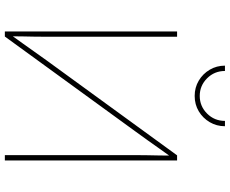

<svg xmlns="http://www.w3.org/2000/svg" viewBox="-100 -870 970 811"><g transform="rotate(90 385.5 -465.0)"><path d="M658.2 0H635.7V-551.3Q635.7 -576.7 636.2 -602.1Q636.7 -627.4 637.2 -652.8Q637.7 -678.2 637.7 -703.6H644.5Q626 -678.2 608.2 -652.8Q590.3 -627.4 572.3 -602.1Q554.2 -576.7 535.6 -551.3L134.8 0H113.3V-727.5H135.7V-175.3Q135.7 -149.9 135.3 -124.5Q134.8 -99.1 134.3 -74Q133.8 -48.8 133.8 -23.4H126.5Q145 -48.8 162.8 -74Q180.7 -99.1 198.7 -124.5Q216.8 -149.9 234.9 -175.3L636.7 -727.5H658.2ZM385.7 -801.8Q350.1 -801.8 321 -819.1Q292 -836.4 274.9 -865.5Q257.8 -894.5 257.8 -929.7H280.3Q280.3 -885.3 311.3 -854.2Q342.3 -823.2 385.7 -823.2Q429.2 -823.2 460.2 -854.2Q491.2 -885.3 491.2 -929.7H513.7Q513.7 -894.5 496.6 -865.5Q479.5 -836.4 450.7 -819.1Q421.9 -801.8 385.7 -801.8Z"/></g></svg>

Font: Inter Thin
Style: Regular
Weight: 250
Designer: Rasmus Andersson
Foundry: rsms
Version: Version 4.001;git-66647c0bb